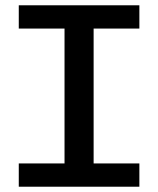

<svg xmlns="http://www.w3.org/2000/svg" viewBox="-20 -706 598 726"><path d="M224 -52V-635H334V-52ZM51 0V-88H507V0ZM51 -598V-686H507V-598Z"/></svg>

Font: BioRhyme SemiExpanded
Style: Regular
Weight: 400
Width: 6
Designer: Aoife Mooney
Foundry: Aoife Mooney Type
Version: Version 1.600;gftools[0.9.33]